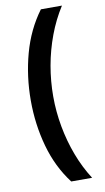

<svg xmlns="http://www.w3.org/2000/svg" viewBox="-107 -881 600 1095"><g transform="rotate(-10 193.0 -333.5)"><path d="M213 165Q137 65 101.5 -63Q66 -191 66 -329Q66 -469 101.5 -599Q137 -729 213 -832H335Q289 -760 258 -677Q227 -594 211.5 -506.5Q196 -419 196 -330Q196 -242 212 -154.5Q228 -67 258.5 14Q289 95 334 165Z"/></g></svg>

Font: Noto Sans Devanagari
Style: Bold
Weight: 700
Version: Version 2.003